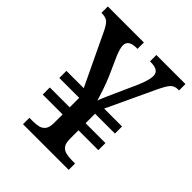

<svg xmlns="http://www.w3.org/2000/svg" viewBox="-199 -835 957 957"><g transform="rotate(45 279.5 -357.0)"><path d="M122 0V-45H145Q167 -45 185 -49Q203 -53 214.5 -66.5Q226 -80 227 -109V-174H87V-224H227V-291H87V-341H209L78 -616Q64 -645 50.5 -657Q37 -669 8 -669H6V-714H260V-669H253Q196 -669 196 -630Q196 -618 200.5 -603Q205 -588 212 -571L258 -468Q271 -437 283 -401Q295 -365 301 -345Q303 -353 309 -367.5Q315 -382 322.5 -398.5Q330 -415 336 -429L389 -547Q401 -575 406.5 -596Q412 -617 412 -629Q412 -649 398 -659Q384 -669 351 -669H348V-714H553V-669H546Q521 -669 506.5 -653.5Q492 -638 470 -591L353 -341H479V-291H339V-224H479V-174H339V-114Q339 -83 350 -68.5Q361 -54 380 -49.5Q399 -45 421 -45H444V0Z"/></g></svg>

Font: Noto Serif Kannada Medium
Style: Regular
Weight: 500
Version: Version 2.003